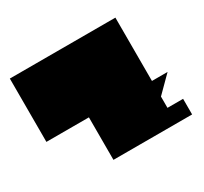

<svg xmlns="http://www.w3.org/2000/svg" viewBox="-149 -731 1219 1150"><g transform="rotate(-30 461.0 -156.0)"><path d="M874 210H330V-84H36V-522H766V-84H874L766 24V102H874V210Z"/></g></svg>

Font: El Pececito
Style: Regular
Weight: 400
Designer: deFharo
Foundry: deFharo
Version: El Pececito Version 1.000